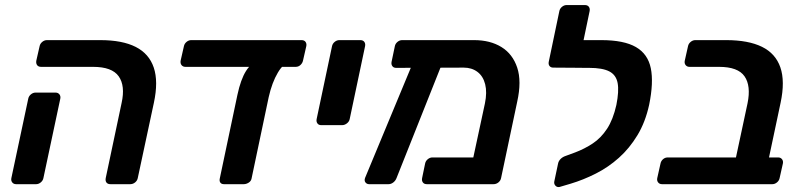

<svg xmlns="http://www.w3.org/2000/svg" viewBox="-20 -730 3181 761"><path d="M418 0Q407 0 402 -6.5Q397 -13 399 -24L462 -322Q477 -390 450.5 -427.5Q424 -465 349 -465H143Q132 -465 127 -472Q122 -479 124 -490L137 -547Q139 -557 147.5 -564Q156 -571 166 -571H377Q465 -571 518 -544Q571 -517 589.5 -462Q608 -407 590 -323L526 -24Q524 -14 515.5 -7Q507 0 496 0ZM44 0Q34 0 28.5 -7Q23 -14 25 -24L92 -339Q94 -349 102.5 -356Q111 -363 121 -363H200Q210 -363 215.5 -356Q221 -349 219 -339L152 -24Q150 -14 141.5 -7Q133 0 123 0Z M868 0Q858 0 853.5 -6Q849 -12 851 -22L921 -354Q934 -415 955 -448.5Q976 -482 1001 -482H1130Q1105 -482 1081.5 -442.5Q1058 -403 1045 -345L977 -22Q975 -12 965.5 -6Q956 0 946 0ZM715 -465Q705 -465 699.5 -472Q694 -479 696 -490L709 -547Q711 -557 719.5 -564Q728 -571 738 -571H1175Q1186 -571 1191 -564Q1196 -557 1194 -547L1181 -490Q1179 -480 1171 -472.5Q1163 -465 1152 -465Z M1253 -234Q1243 -234 1238 -241Q1233 -248 1235 -258L1296 -547Q1298 -557 1306.5 -564Q1315 -571 1325 -571H1408Q1419 -571 1424 -564Q1429 -557 1427 -547L1366 -258Q1364 -248 1355 -241Q1346 -234 1336 -234Z M1818 -462 1550 -461Q1540 -461 1535 -468Q1530 -475 1532 -485L1545 -547Q1547 -557 1555.5 -564Q1564 -571 1574 -571H1859Q1923 -571 1967.5 -543.5Q2012 -516 2030 -462Q2048 -408 2030 -327L1966 -24Q1964 -14 1955.5 -7Q1947 0 1936 0H1672Q1661 0 1656 -7Q1651 -14 1653 -24L1665 -82Q1667 -92 1675.5 -99Q1684 -106 1694 -106H1856L1902 -320Q1911 -364 1903 -396Q1895 -428 1872.5 -445Q1850 -462 1818 -462ZM1443 0Q1434 0 1428.5 -7Q1423 -14 1427 -25L1621 -492Q1626 -503 1634.5 -509Q1643 -515 1652 -514L1719 -512Q1729 -511 1734.5 -503Q1740 -495 1735 -485L1552 -25Q1548 -14 1539 -7Q1530 0 1520 0Z M2198 11Q2188 13 2181.5 6Q2175 -1 2177 -11L2192 -82Q2194 -92 2202 -100Q2210 -108 2222 -112L2260 -126Q2297 -140 2329.5 -161.5Q2362 -183 2386 -219.5Q2410 -256 2423 -314Q2434 -369 2428 -401Q2422 -433 2395 -447Q2368 -461 2315 -461H2288Q2278 -461 2273 -468Q2268 -475 2270 -485L2283 -548Q2285 -558 2293.5 -564.5Q2302 -571 2312 -571H2363Q2453 -571 2500.5 -543.5Q2548 -516 2559.5 -459.5Q2571 -403 2553 -315Q2538 -246 2506.5 -194Q2475 -142 2433 -104.5Q2391 -67 2341.5 -42Q2292 -17 2242 -2ZM2317 -461 2173 -462Q2163 -462 2158 -468.5Q2153 -475 2155 -485L2197 -686Q2199 -696 2207.5 -703Q2216 -710 2226 -710H2298Q2309 -710 2314 -703Q2319 -696 2317 -686L2293 -571H2343Z M2604 0Q2594 0 2588.5 -7Q2583 -14 2585 -24L2598 -82Q2600 -92 2608 -99Q2616 -106 2627 -106H2897L2943 -321Q2957 -390 2931 -427.5Q2905 -465 2830 -465H2713Q2703 -465 2697.5 -472Q2692 -479 2694 -489L2707 -547Q2709 -557 2717.5 -564Q2726 -571 2736 -571H2858Q2946 -571 3000 -544.5Q3054 -518 3073 -463Q3092 -408 3074 -323L3028 -106H3064Q3074 -106 3079.5 -99Q3085 -92 3083 -82L3070 -24Q3068 -14 3059.5 -7Q3051 0 3041 0Z"/></svg>

Font: Rubik Medium
Style: Italic
Weight: 500
Italic angle: -12°
Designer: Hubert and Fischer
Foundry: Hubert and Fischer
Version: Version 2.300;gftools[0.9.30]